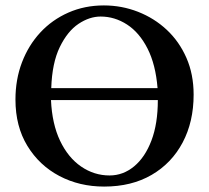

<svg xmlns="http://www.w3.org/2000/svg" viewBox="-20 -678 770 708"><path d="M694 -329Q694 -229 653.5 -152.5Q613 -76 539 -33Q465 10 364 10Q273 10 199 -29Q125 -68 81 -140Q37 -212 37 -311Q37 -385 61 -448Q85 -511 128.5 -558Q172 -605 232 -631.5Q292 -658 363 -658Q429 -658 489 -634.5Q549 -611 595 -568Q641 -525 667.5 -464.5Q694 -404 694 -329ZM561 -353Q554 -440 524 -499Q494 -558 448.5 -587.5Q403 -617 351 -617Q310 -617 269.5 -590Q229 -563 200.5 -504.5Q172 -446 169 -353ZM562 -309H168Q172 -221 201.5 -159Q231 -97 279 -64Q327 -31 384 -31Q434 -31 474.5 -64.5Q515 -98 538.5 -160Q562 -222 562 -309Z"/></svg>

Font: Libertinus Serif SemiBold
Style: Regular
Weight: 600
Designer: Philipp H. Poll, Khaled Hosny
Foundry: Caleb Maclennan
Version: Version 7.051;RELEASE